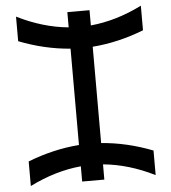

<svg xmlns="http://www.w3.org/2000/svg" viewBox="-54 -529 767 859"><g transform="rotate(-5 330.0 -99.5)"><path d="M379.9 280.3Q355.5 280.3 280.3 280.3Q280.3 256.8 280.3 211.9Q165 222.7 49.8 280.3Q49.8 243.2 49.8 169.9Q165 125 280.3 116.2Q280.3 -28.3 280.3 -316.4Q165 -325.2 49.8 -370.1Q49.8 -406.2 49.8 -480.5Q165 -422.9 280.3 -412.1Q280.3 -435.5 280.3 -480.5Q304.7 -480.5 379.9 -480.5Q379.9 -458 379.9 -412.1Q495.1 -422.9 610.4 -480.5Q610.4 -443.4 610.4 -370.1Q495.1 -325.2 379.9 -316.4Q379.9 -172.9 379.9 116.2Q495.1 125 610.4 169.9Q610.4 207 610.4 280.3Q495.1 222.7 379.9 211.9Q379.9 234.4 379.9 280.3Z"/></g></svg>

Font: Alibu-Mazigh Belkasim 1
Style: Bold
Weight: 400
Designer: Mazigh Moubarik Belkasim
Version: Version 1.0